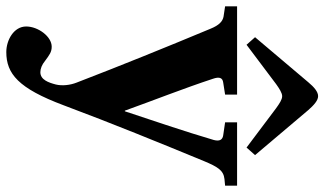

<svg xmlns="http://www.w3.org/2000/svg" viewBox="-242 -557 1029 609"><g transform="rotate(90 272.5 -252.5)"><path d="M86 -547 110 -520 235 -614C249 -624 263 -633 273 -633C284 -633 297 -624 311 -614L436 -520L460 -547L317 -716C302 -733 287 -747 273 -747C259 -747 244 -734 229 -716ZM-12 -452 21 -447C36 -444 48 -433 59 -406C117 -267 177 -119 230 19C238 39 241 65 236 85C230 108 221 134 197 134C186 134 173 129 161 119C142 105 133 98 116 98C84 98 52 141 52 179C52 218 95 242 133 242C202 242 248 204 302 60C360 -95 420 -242 479 -385C497 -428 508 -447 536 -450L557 -452V-490H356V-452L397 -446C411 -444 417 -435 412 -416C384 -321 352 -228 321 -134H319C286 -226 249 -319 218 -413C211 -433 214 -444 230 -446L268 -452V-490H-12Z"/></g></svg>

Font: Heuristica
Style: Bold
Weight: 700
Version: Version 1.0.1